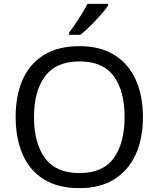

<svg xmlns="http://www.w3.org/2000/svg" viewBox="-20 -964 821 994"><path d="M720 -358Q720 -247 682.5 -164.5Q645 -82 572 -36Q499 10 391 10Q280 10 206.5 -36Q133 -82 97 -165Q61 -248 61 -359Q61 -469 97 -551Q133 -633 206.5 -679Q280 -725 392 -725Q499 -725 572 -679.5Q645 -634 682.5 -551.5Q720 -469 720 -358ZM156 -358Q156 -223 213 -145.5Q270 -68 391 -68Q513 -68 569 -145.5Q625 -223 625 -358Q625 -493 569 -569.5Q513 -646 392 -646Q271 -646 213.5 -569.5Q156 -493 156 -358ZM539 -934Q527 -916 502 -887.5Q477 -859 448.5 -830.5Q420 -802 396 -784H338V-796Q353 -815 370.5 -841Q388 -867 405 -894.5Q422 -922 433 -944H539Z"/></svg>

Font: Noto Sans Yi
Style: Regular
Weight: 400
Designer: Monotype Design Team
Foundry: Monotype Imaging Inc.
Version: Version 2.002; ttfautohint (v1.8.4.7-5d5b)